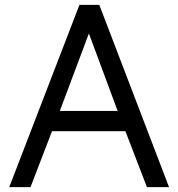

<svg xmlns="http://www.w3.org/2000/svg" viewBox="-20 -773 736 793"><path d="M194.8 -231 106 0H18.1L308.1 -752.9H390.1L678.2 0H586.9L498 -231ZM227.1 -314.9H465.8L347.2 -634.8Z"/></svg>

Font: Standard
Style: Regular
Weight: 400
Designer: Bryce Wilner
Version: Version 2.000;PS 2.0;hotconv 16.6.51;makeotf.lib2.5.65220 DE